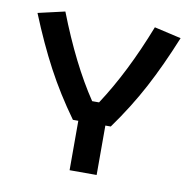

<svg xmlns="http://www.w3.org/2000/svg" viewBox="-72 -696 775 769"><g transform="rotate(10 315.0 -311.5)"><path d="M260 -201H238Q171 -294 121.5 -387Q72 -480 24 -598L133 -623Q211 -422 301 -288H329Q421 -428 497 -623L606 -598Q558 -480 508.5 -387Q459 -294 392 -201H370V0H260Z"/></g></svg>

Font: Athiti SemiBold
Style: Regular
Weight: 600
Designer: CadsonDemak Team
Foundry: CadsonDemak
Version: Version 1.032